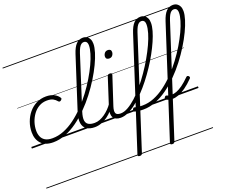

<svg xmlns="http://www.w3.org/2000/svg" viewBox="-221 -1379 2667 2254"><g transform="rotate(-20 1112.5 -252.0)"><path d="M264 17Q163 17 113 -37Q63 -91 63 -179Q63 -245 85 -306Q107 -367 146.5 -415Q186 -463 241.5 -491Q297 -519 364 -519Q421 -519 461.5 -498.5Q502 -478 522 -447Q529 -438 526.5 -431Q524 -424 514 -415Q503 -407 495 -407.5Q487 -408 480 -416Q461 -440 433.5 -455Q406 -470 358 -470Q303 -470 259 -445Q215 -420 184 -377.5Q153 -335 136 -283.5Q119 -232 119 -178Q119 -138 133.5 -104Q148 -70 181.5 -50.5Q215 -31 271 -31Q282 -31 286 -23.5Q290 -16 289 -6.5Q288 3 281.5 10Q275 17 264 17ZM0 490H524V500H0ZM0 -20H524V0H0ZM0 -505H524V-500H0ZM0 -1010H524V-1000H0Z M264 17Q252 17 247 10Q242 3 243 -6.5Q244 -16 251.5 -23.5Q259 -31 271 -31Q343 -31 414 -59.5Q485 -88 553 -138.5Q621 -189 683.5 -254Q746 -319 801 -392.5Q856 -466 900.5 -540.5Q945 -615 977.5 -684.5Q1010 -754 1027 -812Q1044 -870 1044 -908Q1044 -919 1052.5 -925Q1061 -931 1072 -931Q1083 -931 1091.5 -925Q1100 -919 1100 -908Q1100 -866 1081 -804Q1062 -742 1027 -668.5Q992 -595 943.5 -516.5Q895 -438 836 -361Q777 -284 709 -216Q641 -148 568 -95.5Q495 -43 418 -13Q341 17 264 17ZM524 490V500ZM524 -20V0ZM524 -505V-500ZM524 -1010V-1000Z M782 17Q721 17 682.5 -8Q644 -33 635 -86Q626 -139 652 -221L861 -868Q887 -948 922 -983.5Q957 -1019 1006 -1019Q1035 -1019 1056 -1005.5Q1077 -992 1088.5 -968Q1100 -944 1100 -909Q1100 -897 1091.5 -890.5Q1083 -884 1072 -884Q1061 -884 1052.5 -890.5Q1044 -897 1044 -909Q1044 -928 1039 -941Q1034 -954 1023.5 -960.5Q1013 -967 998 -967Q981 -967 966.5 -956Q952 -945 939 -921.5Q926 -898 913 -859L703 -203Q683 -139 688 -101.5Q693 -64 721 -47.5Q749 -31 797 -31Q808 -31 812 -23.5Q816 -16 814 -7Q812 2 803.5 9.5Q795 17 782 17ZM524 490H918V500H524ZM524 -20H918V0H524ZM524 -505H918V-500H524ZM524 -1010H918V-1000H524Z M782 17Q772 17 767 9.5Q762 2 764 -7Q766 -16 774.5 -23.5Q783 -31 798 -31Q830 -31 862.5 -43.5Q895 -56 926 -78Q957 -100 984 -127.5Q1011 -155 1031 -185Q1039 -196 1048 -194Q1057 -192 1061.5 -184Q1066 -176 1059 -165Q1038 -131 1008.5 -98.5Q979 -66 943 -40Q907 -14 866 1.5Q825 17 782 17ZM918 490V500ZM918 -20V0ZM918 -505V-500ZM918 -1010V-1000Z M1106 17Q1073 17 1050 6.5Q1027 -4 1014.5 -25Q1002 -46 1002.5 -76.5Q1003 -107 1016 -148L1128 -494Q1132 -506 1139 -510.5Q1146 -515 1159 -515Q1175 -515 1181.5 -509Q1188 -503 1184 -491L1069 -140Q1051 -84 1062 -57.5Q1073 -31 1122 -31Q1131 -31 1135 -23.5Q1139 -16 1137.5 -7Q1136 2 1128.5 9.5Q1121 17 1106 17ZM1216 -683Q1198 -683 1186.5 -692Q1175 -701 1175 -719Q1175 -743 1190 -762.5Q1205 -782 1233 -782Q1250 -782 1261.5 -773Q1273 -764 1273 -745Q1273 -722 1258.5 -702.5Q1244 -683 1216 -683ZM918 490H1243V500H918ZM918 -20H1243V0H918ZM918 -505H1243V-500H918ZM918 -1010H1243V-1000H918Z M1107 17Q1095 17 1091 9.5Q1087 2 1090 -7Q1093 -16 1102 -23.5Q1111 -31 1123 -31Q1165 -31 1215 -59Q1265 -87 1318.5 -135.5Q1372 -184 1425 -247.5Q1478 -311 1528 -383.5Q1578 -456 1620.5 -530Q1663 -604 1695.5 -674.5Q1728 -745 1745.5 -805Q1763 -865 1763 -908Q1763 -921 1771.5 -927.5Q1780 -934 1791 -934Q1802 -934 1810.5 -927.5Q1819 -921 1819 -908Q1819 -867 1803.5 -812Q1788 -757 1759.5 -692Q1731 -627 1693 -558Q1655 -489 1609.5 -420.5Q1564 -352 1513.5 -287.5Q1463 -223 1410 -168Q1357 -113 1304.5 -71Q1252 -29 1202 -6Q1152 17 1107 17ZM1243 490V500ZM1243 -20V0ZM1243 -505V-500ZM1243 -1010V-1000Z M1163 515Q1150 515 1143 510Q1136 505 1139 494L1580 -868Q1606 -948 1641 -983.5Q1676 -1019 1725 -1019Q1754 -1019 1775 -1005.5Q1796 -992 1807.5 -968Q1819 -944 1819 -909Q1819 -897 1810.5 -890.5Q1802 -884 1791 -884Q1780 -884 1771.5 -890.5Q1763 -897 1763 -909Q1763 -928 1758 -941Q1753 -954 1742.5 -960.5Q1732 -967 1717 -967Q1700 -967 1685.5 -956Q1671 -945 1658 -921.5Q1645 -898 1632 -859L1194 496Q1190 506 1183 510.5Q1176 515 1163 515ZM1387 17Q1355 17 1325 13Q1295 9 1279 3Q1271 0 1270 -8.5Q1269 -17 1273 -26Q1277 -35 1283.5 -40.5Q1290 -46 1299 -42Q1312 -39 1338.5 -35Q1365 -31 1393 -31Q1405 -31 1410.5 -23.5Q1416 -16 1415 -6.5Q1414 3 1407 10Q1400 17 1387 17ZM1243 490H1649V500H1243ZM1243 -20H1649V0H1243ZM1243 -505H1649V-500H1243ZM1243 -1010H1649V-1000H1243Z M1389 17Q1377 17 1372 10Q1367 3 1368 -6.5Q1369 -16 1376.5 -23.5Q1384 -31 1396 -31Q1468 -31 1539 -59.5Q1610 -88 1678 -138.5Q1746 -189 1808.5 -254Q1871 -319 1926 -392.5Q1981 -466 2025.5 -540.5Q2070 -615 2102.5 -684.5Q2135 -754 2152 -812Q2169 -870 2169 -908Q2169 -919 2177.5 -925Q2186 -931 2197 -931Q2208 -931 2216.5 -925Q2225 -919 2225 -908Q2225 -866 2206 -804Q2187 -742 2152 -668.5Q2117 -595 2068.5 -516.5Q2020 -438 1961 -361Q1902 -284 1834 -216Q1766 -148 1693 -95.5Q1620 -43 1543 -13Q1466 17 1389 17ZM1649 490V500ZM1649 -20V0ZM1649 -505V-500ZM1649 -1010V-1000Z M1569 515Q1556 515 1549 510Q1542 505 1545 494L1986 -868Q2012 -948 2047 -983.5Q2082 -1019 2131 -1019Q2160 -1019 2181 -1005.5Q2202 -992 2213.5 -968Q2225 -944 2225 -909Q2225 -897 2216.5 -890.5Q2208 -884 2197 -884Q2186 -884 2177.5 -890.5Q2169 -897 2169 -909Q2169 -928 2164 -941Q2159 -954 2148.5 -960.5Q2138 -967 2123 -967Q2106 -967 2091.5 -956Q2077 -945 2064 -921.5Q2051 -898 2038 -859L1600 496Q1596 506 1589 510.5Q1582 515 1569 515ZM1750 17Q1728 17 1709.5 12Q1691 7 1674 -1Q1668 -5 1667.5 -13.5Q1667 -22 1671.5 -30Q1676 -38 1683 -43Q1690 -48 1698 -45Q1707 -41 1716.5 -38Q1726 -35 1735.5 -33.5Q1745 -32 1754 -32Q1786 -32 1821 -45Q1856 -58 1898.5 -88.5Q1941 -119 1992 -170Q1999 -177 2007 -176Q2015 -175 2021.5 -169Q2028 -163 2029.5 -154.5Q2031 -146 2024 -139Q1968 -82 1919 -47.5Q1870 -13 1828.5 2Q1787 17 1750 17ZM1649 490H2082V500H1649ZM1649 -20H2082V0H1649ZM1649 -505H2082V-500H1649ZM1649 -1010H2082V-1000H1649Z"/></g></svg>

Font: Playwrite RO Guides
Style: Regular
Weight: 400
Designer: Veronika Burian, José Scaglione
Foundry: TypeTogether
Version: Version 1.003